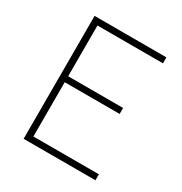

<svg xmlns="http://www.w3.org/2000/svg" viewBox="-164 -823 900 947"><g transform="rotate(30 286.0 -350.0)"><path d="M103 0V-700H512V-666H139V-377H452V-343H139V-34H512V0Z"/></g></svg>

Font: TitilliumText22L Th
Style: Thin
Weight: 100
Designer: Campivisivi
Foundry: Campivisivi
Version: 1.000